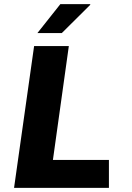

<svg xmlns="http://www.w3.org/2000/svg" viewBox="-20 -909 640 929"><path d="M48 0 145 -686H313L236 -135H507V0ZM161 -749 272 -889H416L417 -886L279 -749Z"/></svg>

Font: Chivo Mono Medium
Style: Bold Italic
Weight: 700
Italic angle: -8.05°
Monospace: yes
Version: Version 1.008